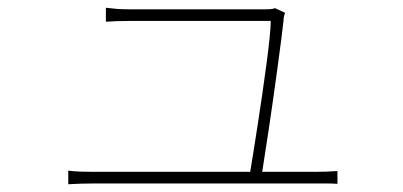

<svg xmlns="http://www.w3.org/2000/svg" viewBox="-20 -508 1040 495"><path d="M790 -65Q804 -65 821 -65.5Q838 -66 850 -67V-34Q838 -35 822 -35Q806 -35 793 -35H224Q204 -35 188.5 -34.5Q173 -34 156 -33V-68Q173 -66 188.5 -65.5Q204 -65 224 -65H625Q628 -82 633 -114Q638 -146 644 -184Q650 -222 656 -264Q662 -306 667 -343Q672 -380 675 -409.5Q678 -439 678 -454H314Q294 -454 281.5 -453.5Q269 -453 253 -452V-488Q269 -486 282 -485Q295 -484 313 -484H664Q683 -484 689 -487L715 -475Q713 -470 712 -465Q711 -460 711 -455Q709 -436 705 -405Q701 -374 696 -337.5Q691 -301 685.5 -261.5Q680 -222 674.5 -185.5Q669 -149 664 -117Q659 -85 656 -65Z"/></svg>

Font: SpoqaHanSansJP-Thin
Style: Regular
Weight: 250
Designer: [Source Han Sans]
Ryoko NISHIZUKA  (kana & ideographs); Paul D. Hunt (Latin, Greek & Cyrillic); Wenlong ZHANG  (bopomofo
Foundry: Spoqa (http://bi.spoqa.com)
Version: Version 1.002.20150607